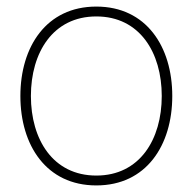

<svg xmlns="http://www.w3.org/2000/svg" viewBox="-20 -552 586 584"><path d="M273 12C425 12 504 -110 504 -260C504 -410 425 -532 273 -532C121 -532 42 -410 42 -260C42 -110 121 12 273 12ZM74 -260C74 -392 141 -502 273 -502C405 -502 472 -392 472 -260C472 -128 405 -18 273 -18C141 -18 74 -128 74 -260Z"/></svg>

Font: Aspekta 100
Style: Regular
Weight: 100
Designer: Ivo Dolenc
Version: Version 2.000